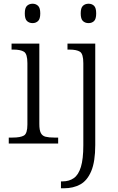

<svg xmlns="http://www.w3.org/2000/svg" viewBox="-20 -770 635 1030"><path d="M155 -646Q137 -646 125 -657Q113 -668 113 -698Q113 -728 125 -739Q137 -750 155 -750Q172 -750 184 -739Q196 -728 196 -698Q196 -668 184 -657Q172 -646 155 -646ZM27 0V-32H47Q90 -32 108.5 -43Q127 -54 127 -102V-431Q127 -481 108.5 -492.5Q90 -504 52 -504H42V-536H191V-105Q191 -72 199 -56.5Q207 -41 224.5 -36.5Q242 -32 271 -32H292V0ZM455 -646Q437 -646 425 -657Q413 -668 413 -698Q413 -728 425 -739Q437 -750 455 -750Q473 -750 484.5 -739Q496 -728 496 -698Q496 -668 484.5 -657Q473 -646 455 -646ZM307 240V203H316Q351 203 376 185.5Q401 168 414 125.5Q427 83 427 9V-431Q427 -481 409 -492.5Q391 -504 352 -504H342V-536H491V8Q491 97 469.5 148Q448 199 410.5 219.5Q373 240 323 240Z"/></svg>

Font: Noto Serif Gurmukhi Light
Style: Regular
Weight: 300
Designer: Vaibhav Singh and the Monotype Design Team
Foundry: Monotype Imaging Inc.
Version: Version 2.004; ttfautohint (v1.8.4.7-5d5b)